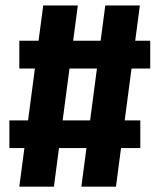

<svg xmlns="http://www.w3.org/2000/svg" viewBox="-20 -696 595 716"><path d="M501.6 -675.6 412.4 0H283.4L372.6 -675.6ZM503.2 -247V-143.8H15V-247ZM270.2 -675.6 181 0H52L141.2 -675.6ZM540.2 -544V-440.4H52V-544Z"/></svg>

Font: Firava
Style: Regular
Weight: 400
Designer: Carrois Corporate & Edenspiekermann AG
Foundry: Greg Finn Gibson
Version: Version 5.000